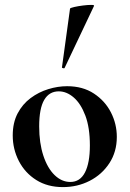

<svg xmlns="http://www.w3.org/2000/svg" viewBox="-20 -751 529 784"><path d="M237 13Q174 13 128 -16Q82 -45 57 -93.5Q32 -142 32 -198Q32 -250 52 -288Q72 -326 105 -350.5Q138 -375 177 -387Q216 -399 254 -399Q318 -399 363.5 -369Q409 -339 433 -292Q457 -245 457 -192Q457 -131 426.5 -84.5Q396 -38 346 -12.5Q296 13 237 13ZM267 -8Q307 -8 327 -47Q347 -86 347 -157Q347 -230 328.5 -279Q310 -328 281 -353Q252 -378 220 -378Q181 -378 160.5 -343Q140 -308 140 -235Q140 -167 157 -115.5Q174 -64 203 -36Q232 -8 267 -8ZM244 -474Q243 -471 237.5 -472.5Q232 -474 233 -476L266 -716Q268 -719 283.5 -722.5Q299 -726 318.5 -728.5Q338 -731 352 -731Q366 -731 364 -727Z"/></svg>

Font: Cormorant Infant Light
Style: Regular
Weight: 300
Designer: Christian Thalmann (Catharsis Fonts)
Foundry: Catharsis Fonts
Version: Version 4.001